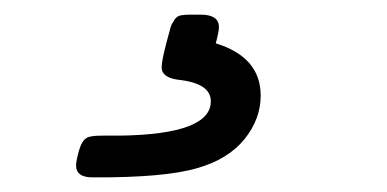

<svg xmlns="http://www.w3.org/2000/svg" viewBox="-20 -50 534 265"><path d="M85 178.2Q85 172.4 88.9 158.2Q92.8 144 100.1 140.1Q105 137.2 121.1 137.2H146Q271 135.3 271 89.8Q271 64.9 226.1 60.1Q203.1 57.1 203.1 43Q203.1 34.2 210 7.8Q210.9 4.9 213.4 -4.6Q215.8 -14.2 216.8 -16.1Q217.8 -18.1 220.9 -22.9Q224.1 -27.8 229.5 -28.8Q234.9 -29.8 243.2 -29.8H256.8Q281.7 -29.8 282.2 -13.2Q282.2 -6.3 277.8 9.8Q339.8 28.8 339.8 82Q339.8 114.3 317.4 142.1Q294.9 169.9 252 182.1Q207 195.3 108.9 194.8Q85 195.3 85 178.2Z"/></svg>

Font: CMU Concrete
Style: Italic
Weight: 500
Italic angle: -14.04°
Version: Version 0.7.0